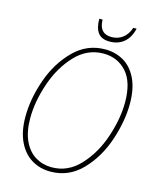

<svg xmlns="http://www.w3.org/2000/svg" viewBox="-130 -969 866 1068"><g transform="rotate(15 303.5 -435.0)"><path d="M51 -248Q51 -352 90 -463Q129 -574 204.5 -649.5Q280 -725 384 -725Q442 -725 489.5 -698Q537 -671 565.5 -613Q594 -555 594 -468Q594 -368 556.5 -256Q519 -144 444 -66.5Q369 11 263 11Q203 11 155 -18Q107 -47 79 -105.5Q51 -164 51 -248ZM566 -468Q566 -585 514 -642.5Q462 -700 381 -700Q288 -700 219.5 -627.5Q151 -555 115 -449Q79 -343 79 -248Q79 -169 104 -116.5Q129 -64 171 -39Q213 -14 264 -14Q358 -14 426.5 -88Q495 -162 530.5 -268.5Q566 -375 566 -468ZM307 -881H326Q327 -800 398 -800Q434 -800 461.5 -820Q489 -840 503 -881H522Q509 -827 476 -800Q443 -773 395 -773Q348 -773 327.5 -800.5Q307 -828 307 -881Z"/></g></svg>

Font: Noto Serif NarrowThin
Style: Italic
Weight: 250
Width: 4
Italic angle: -12°
Designer: Monotype Design Team
Foundry: Monotype Imaging Inc.
Version: Version 1.001